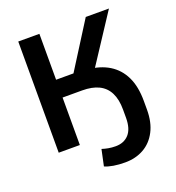

<svg xmlns="http://www.w3.org/2000/svg" viewBox="-156 -830 1049 1144"><g transform="rotate(-20 368.0 -257.5)"><path d="M442 190Q402 190 369 184.5Q336 179 314 169L336 66Q354 72 375.5 76Q397 80 422 80Q475 80 506 45.5Q537 11 537 -58V-110Q537 -175 515.5 -217.5Q494 -260 452 -280.5Q410 -301 347 -301H223V0H89V-705H223V-414H352L318 -390L517 -705H664L441 -365L419 -408Q499 -401 555 -366.5Q611 -332 641 -270Q671 -208 671 -116V-61Q671 19 641.5 75.5Q612 132 560.5 161Q509 190 442 190Z"/></g></svg>

Font: Nunito Sans 9pt
Style: Bold
Weight: 700
Version: Version 3.101;gftools[0.9.27]